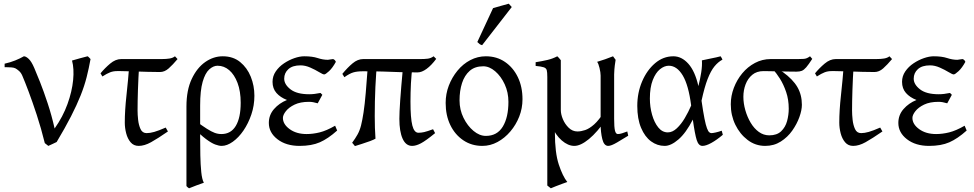

<svg xmlns="http://www.w3.org/2000/svg" viewBox="-20 -773 5259 1037"><path d="M286 -6Q278 -2 264 4.5Q250 11 241 15L222 0Q202 -81 178.5 -152.5Q155 -224 134.5 -278.5Q114 -333 101 -363Q94 -380 82.5 -390Q71 -400 63 -404Q55 -408 41 -409Q27 -410 16 -410Q5 -410 5 -410V-429Q36 -436 62 -446.5Q88 -457 109 -469Q120 -469 135 -455Q150 -441 165 -406Q176 -381 196 -330.5Q216 -280 237.5 -215Q259 -150 275 -79Q320 -143 344.5 -211Q369 -279 375 -340.5Q381 -402 369 -446Q392 -453 413 -458.5Q434 -464 453 -469Q457 -467 462 -461.5Q467 -456 469 -454Q460 -404 448 -356.5Q436 -309 415.5 -257.5Q395 -206 363.5 -144.5Q332 -83 286 -6Z M939 -454Q913 -423 891 -403.5Q869 -384 844 -384Q818 -384 777.5 -385Q737 -386 697.5 -387.5Q658 -389 632 -389H612Q592 -389 575 -382.5Q558 -376 533 -360L523 -377Q546 -405 575 -429.5Q604 -454 635 -454Q696 -454 755 -454Q814 -454 854 -454Q878 -454 896 -457Q914 -460 925 -469ZM887 -63Q832 -25 796 -5Q760 15 729 15Q702 15 685.5 -4.5Q669 -24 661.5 -53Q654 -82 654 -111Q654 -176 663 -257.5Q672 -339 679 -430L732 -427Q727 -349 725 -286.5Q723 -224 723 -176Q723 -154 726 -126Q729 -98 739 -76Q749 -54 772 -54Q790 -54 813 -60.5Q836 -67 875 -84Z M1177 15Q1163 15 1142.5 7.5Q1122 0 1092.5 -22Q1063 -44 1021 -87Q1026 -92 1023 -99Q1020 -106 1019.5 -112.5Q1019 -119 1035 -121Q1073 -93 1097.5 -77.5Q1122 -62 1139.5 -55.5Q1157 -49 1176 -49Q1227 -49 1253.5 -93Q1280 -137 1280 -218Q1280 -280 1263 -325Q1246 -370 1218 -394Q1190 -418 1155 -418Q1132 -418 1110 -398Q1088 -378 1074.5 -331Q1061 -284 1061 -203Q1061 -184 1061 -157Q1061 -130 1061 -103.5Q1061 -77 1061 -58Q1061 -39 1061 -35Q1061 15 1062 65.5Q1063 116 1067 156Q1071 196 1081 214Q1059 222 1040.5 228.5Q1022 235 1001 244Q996 241 993.5 238.5Q991 236 987 232Q987 213 987 172Q987 131 987 79.5Q987 28 987 -25Q987 -78 987 -124Q987 -170 987 -198Q987 -286 1015.5 -346.5Q1044 -407 1088.5 -438Q1133 -469 1183 -469Q1239 -469 1277 -438Q1315 -407 1334.5 -358.5Q1354 -310 1354 -256Q1354 -203 1337.5 -154.5Q1321 -106 1295 -68Q1269 -30 1237.5 -7.5Q1206 15 1177 15Z M1731 -371Q1724 -371 1703.5 -383.5Q1683 -396 1656 -408Q1629 -420 1603 -420Q1560 -420 1537.5 -399.5Q1515 -379 1515 -348Q1515 -317 1549 -290.5Q1583 -264 1650 -264Q1678 -264 1711 -271L1721 -261L1696 -215Q1682 -219 1671.5 -221Q1661 -223 1649 -223Q1602 -223 1571 -208Q1540 -193 1524 -172.5Q1508 -152 1508 -136Q1508 -102 1544.5 -75.5Q1581 -49 1636 -49Q1670 -49 1706.5 -58Q1743 -67 1790 -94L1801 -68Q1752 -24 1707.5 -4.5Q1663 15 1598 15Q1525 15 1478.5 -21Q1432 -57 1432 -109Q1432 -152 1460 -184Q1488 -216 1530 -233Q1494 -247 1473 -271Q1452 -295 1452 -331Q1452 -362 1469.5 -387.5Q1487 -413 1514 -431Q1541 -449 1570 -459Q1599 -469 1623 -469Q1667 -469 1695.5 -459.5Q1724 -450 1751 -450Q1753 -450 1764.5 -452Q1776 -454 1779 -454Q1785 -452 1788.5 -448Q1792 -444 1794 -439Q1776 -406 1757 -388.5Q1738 -371 1731 -371Z M1940 -388Q1909 -388 1888.5 -382Q1868 -376 1840 -356L1829 -374Q1857 -408 1884.5 -431Q1912 -454 1942 -454Q2016 -454 2069 -454Q2122 -454 2165 -454Q2208 -454 2252 -454Q2272 -454 2289.5 -456Q2307 -458 2322 -469L2336 -455Q2310 -420 2284 -401Q2258 -382 2236 -382Q2181 -382 2138.5 -383.5Q2096 -385 2050.5 -386.5Q2005 -388 1940 -388ZM2137 -131Q2137 -165 2141.5 -231Q2146 -297 2157 -415L2209 -421Q2202 -374 2199.5 -322.5Q2197 -271 2197 -224Q2197 -135 2207 -95.5Q2217 -56 2240 -56Q2255 -56 2270.5 -59.5Q2286 -63 2319 -75L2330 -54Q2280 -13 2253.5 1Q2227 15 2206 15Q2172 15 2154.5 -24Q2137 -63 2137 -131ZM2008 -24Q2000 -19 1979 -11Q1958 -3 1935 4Q1912 11 1897 16Q1894 12 1888 5Q1882 -2 1882 -2Q1899 -25 1911 -46.5Q1923 -68 1930 -95.5Q1937 -123 1943.5 -165.5Q1950 -208 1955.5 -272.5Q1961 -337 1968 -433Q1975 -436 1987.5 -438Q2000 -440 2009 -442Q2018 -444 2018 -444Q2011 -381 2007.5 -303.5Q2004 -226 2004 -146Q2004 -112 2005 -82Q2006 -52 2008 -24Z M2585 15Q2527 15 2482 -15.5Q2437 -46 2412 -98Q2387 -150 2387 -217Q2387 -266 2404 -310.5Q2421 -355 2451 -391.5Q2481 -428 2520.5 -448.5Q2560 -469 2604 -469Q2663 -469 2707.5 -438.5Q2752 -408 2777 -356Q2802 -304 2802 -237Q2802 -188 2784.5 -143.5Q2767 -99 2736.5 -63Q2706 -27 2667 -6Q2628 15 2585 15ZM2590 -415Q2545 -415 2517 -390.5Q2489 -366 2475.5 -324.5Q2462 -283 2462 -231Q2462 -180 2483.5 -136.5Q2505 -93 2537.5 -66Q2570 -39 2604 -39Q2665 -39 2695.5 -89Q2726 -139 2726 -223Q2726 -274 2706 -317.5Q2686 -361 2654.5 -388Q2623 -415 2590 -415ZM2584 -529Q2576 -531 2571 -534.5Q2566 -538 2558 -546L2643 -729Q2659 -734 2684.5 -741Q2710 -748 2728 -753L2744 -735Z M3373 -40Q3344 -22 3312.5 -3.5Q3281 15 3265 15Q3242 15 3233 -22Q3224 -59 3224 -105Q3224 -110 3224 -136Q3224 -162 3224 -198.5Q3224 -235 3224 -272Q3224 -309 3224 -334.5Q3224 -360 3224 -365Q3224 -381 3218 -406Q3212 -431 3205 -439Q3249 -452 3291 -469L3305 -450Q3303 -438 3300.5 -419.5Q3298 -401 3297 -371Q3297 -367 3297 -343.5Q3297 -320 3297 -287Q3297 -254 3297 -220.5Q3297 -187 3297 -162Q3297 -137 3297 -131Q3297 -86 3301.5 -67.5Q3306 -49 3317 -49Q3327 -49 3339.5 -53Q3352 -57 3368 -63ZM3254 -129Q3206 -59 3161 -22Q3116 15 3082 15Q3048 15 3014 -14.5Q2980 -44 2958 -96Q2936 -148 2936 -216Q2936 -220 2936 -241Q2936 -262 2936 -288Q2936 -314 2936 -334.5Q2936 -355 2936 -357Q2936 -383 2933 -394Q2930 -405 2917 -409.5Q2904 -414 2873 -417V-437Q2911 -443 2938 -449.5Q2965 -456 2990 -469Q2991 -469 2998 -461Q3005 -453 3009 -448Q3009 -447 3009 -427.5Q3009 -408 3009 -378.5Q3009 -349 3009 -315Q3009 -281 3009 -251Q3009 -221 3009 -201Q3009 -181 3009 -179Q3009 -156 3020 -129.5Q3031 -103 3051.5 -83Q3072 -63 3099 -63Q3118 -63 3140.5 -70.5Q3163 -78 3189 -101Q3215 -124 3246 -173ZM2977 -57Q2977 52 2998 115.5Q3019 179 3044 210Q3034 213 3016 220Q2998 227 2980.5 233.5Q2963 240 2955 244L2936 229Q2936 227 2936 198.5Q2936 170 2936 125Q2936 80 2936 26.5Q2936 -27 2936 -81.5Q2936 -136 2936 -183Q2936 -230 2936 -261.5Q2936 -293 2936 -301Q2936 -301 2945 -287Q2954 -273 2964.5 -255Q2975 -237 2977 -225Q2977 -194 2977 -170.5Q2977 -147 2977 -121Q2977 -95 2977 -57Z M3422 -201Q3422 -272 3448 -333Q3474 -394 3518 -431.5Q3562 -469 3617 -469Q3662 -469 3698 -428.5Q3734 -388 3752 -308Q3762 -347 3767.5 -383Q3773 -419 3771 -447Q3792 -452 3821 -457.5Q3850 -463 3872 -469Q3876 -464 3878 -459.5Q3880 -455 3882 -451Q3858 -438 3838.5 -414Q3819 -390 3802 -346.5Q3785 -303 3769 -229Q3778 -167 3785 -132Q3792 -97 3798.5 -80Q3805 -63 3811 -58.5Q3817 -54 3822 -54Q3830 -54 3845.5 -57.5Q3861 -61 3878 -67Q3879 -63 3880.5 -58Q3882 -53 3884 -45Q3851 -17 3822 -1Q3793 15 3774 15Q3753 15 3743 -16.5Q3733 -48 3722 -127Q3685 -55 3644.5 -20Q3604 15 3570 15Q3530 15 3496.5 -9.5Q3463 -34 3442.5 -82.5Q3422 -131 3422 -201ZM3713 -203Q3699 -313 3667.5 -365.5Q3636 -418 3592 -418Q3568 -418 3544.5 -399Q3521 -380 3505.5 -340.5Q3490 -301 3490 -241Q3490 -195 3502 -153Q3514 -111 3535.5 -84.5Q3557 -58 3587 -58Q3612 -58 3635.5 -80Q3659 -102 3678.5 -135Q3698 -168 3713 -203Z M4104 -389Q4067 -389 4043 -369Q4019 -349 4007 -317.5Q3995 -286 3995 -250Q3995 -215 4005.5 -178Q4016 -141 4034.5 -110Q4053 -79 4078.5 -60.5Q4104 -42 4135 -42Q4176 -42 4199 -64Q4222 -86 4231 -119Q4240 -152 4240 -186Q4240 -235 4226 -276Q4212 -317 4192.5 -348Q4173 -379 4156 -396Q4157 -396 4167 -394.5Q4177 -393 4189 -390.5Q4201 -388 4208 -384Q4262 -345 4286.5 -303Q4311 -261 4311 -207Q4311 -178 4297.5 -140.5Q4284 -103 4259 -67.5Q4234 -32 4197 -8.5Q4160 15 4113 15Q4060 15 4018 -17Q3976 -49 3951.5 -99.5Q3927 -150 3927 -210Q3927 -255 3943.5 -298.5Q3960 -342 3989 -377Q4018 -412 4057.5 -433Q4097 -454 4143 -454Q4185 -454 4218.5 -454Q4252 -454 4292 -454Q4312 -454 4321.5 -455Q4331 -456 4338 -459Q4345 -462 4355 -469L4367 -455Q4347 -424 4334.5 -409.5Q4322 -395 4310.5 -390.5Q4299 -386 4282 -386Q4264 -386 4238 -386.5Q4212 -387 4185.5 -387.5Q4159 -388 4137 -388.5Q4115 -389 4104 -389Z M4798 -454Q4772 -423 4750 -403.5Q4728 -384 4703 -384Q4677 -384 4636.5 -385Q4596 -386 4556.5 -387.5Q4517 -389 4491 -389H4471Q4451 -389 4434 -382.5Q4417 -376 4392 -360L4382 -377Q4405 -405 4434 -429.5Q4463 -454 4494 -454Q4555 -454 4614 -454Q4673 -454 4713 -454Q4737 -454 4755 -457Q4773 -460 4784 -469ZM4746 -63Q4691 -25 4655 -5Q4619 15 4588 15Q4561 15 4544.5 -4.5Q4528 -24 4520.5 -53Q4513 -82 4513 -111Q4513 -176 4522 -257.5Q4531 -339 4538 -430L4591 -427Q4586 -349 4584 -286.5Q4582 -224 4582 -176Q4582 -154 4585 -126Q4588 -98 4598 -76Q4608 -54 4631 -54Q4649 -54 4672 -60.5Q4695 -67 4734 -84Z M5131 -371Q5124 -371 5103.5 -383.5Q5083 -396 5056 -408Q5029 -420 5003 -420Q4960 -420 4937.5 -399.5Q4915 -379 4915 -348Q4915 -317 4949 -290.5Q4983 -264 5050 -264Q5078 -264 5111 -271L5121 -261L5096 -215Q5082 -219 5071.5 -221Q5061 -223 5049 -223Q5002 -223 4971 -208Q4940 -193 4924 -172.5Q4908 -152 4908 -136Q4908 -102 4944.5 -75.5Q4981 -49 5036 -49Q5070 -49 5106.5 -58Q5143 -67 5190 -94L5201 -68Q5152 -24 5107.5 -4.5Q5063 15 4998 15Q4925 15 4878.5 -21Q4832 -57 4832 -109Q4832 -152 4860 -184Q4888 -216 4930 -233Q4894 -247 4873 -271Q4852 -295 4852 -331Q4852 -362 4869.5 -387.5Q4887 -413 4914 -431Q4941 -449 4970 -459Q4999 -469 5023 -469Q5067 -469 5095.5 -459.5Q5124 -450 5151 -450Q5153 -450 5164.5 -452Q5176 -454 5179 -454Q5185 -452 5188.5 -448Q5192 -444 5194 -439Q5176 -406 5157 -388.5Q5138 -371 5131 -371Z"/></svg>

Font: ChillKai
Style: Regular
Weight: 400
Designer: ChillType
Foundry: 寒蝉字型
Version: Version 2.000